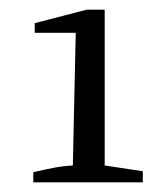

<svg xmlns="http://www.w3.org/2000/svg" viewBox="-20 -754 329 398"><path d="M49 -376V-397Q70 -402 90.5 -406Q111 -410 131 -411L137 -686H52V-706L160 -734H197V-411L276 -399V-376Z"/></svg>

Font: Piazzolla Thin
Style: Regular
Weight: 400
Version: Version 2.001